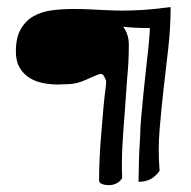

<svg xmlns="http://www.w3.org/2000/svg" viewBox="-20 -540 557 561"><path d="M478.5 -519.5Q478.5 -459 471.7 -399.4Q464.8 -339.8 458 -280.3Q451.2 -220.7 446.3 -161.1Q441.4 -101.6 446.3 -41Q434.6 -24.4 419.9 -16.6Q405.3 -8.8 384.8 -8.8Q384.8 -16.6 385.3 -36.1Q385.7 -55.7 386.2 -77.1Q386.7 -98.6 388.2 -117.7Q389.6 -136.7 389.6 -144.5Q389.6 -166 392.6 -197.8Q395.5 -229.5 398.9 -264.6Q402.3 -299.8 406.2 -334Q410.2 -368.2 413.1 -396Q416 -423.8 417 -440.9Q418 -458 418 -458Q395.5 -458 376 -459Q356.4 -460 339.8 -461.9Q356.4 -440.4 356.4 -409.2Q356.4 -359.4 351.6 -311.5L344.7 -214.8Q340.8 -167 337.9 -118.2Q335 -69.3 336.9 -19.5Q330.1 -8.8 319.8 -3.9Q309.6 1 298.8 1Q294.9 1 290 0.5Q285.2 0 280.8 -1.5Q276.4 -2.9 272.9 -5.4Q269.5 -7.8 269.5 -13.7Q269.5 -50.8 271.5 -85.9Q273.4 -121.1 276.4 -155.8Q279.3 -190.4 282.2 -224.6Q285.2 -258.8 290 -294.9V-304.7Q289.1 -307.6 285.2 -314.9Q281.2 -322.3 279.3 -323.2Q279.3 -323.2 277.3 -323.2H275.4L274.4 -324.2Q273.4 -324.2 272.5 -323.7Q271.5 -323.2 269.5 -323.2Q252 -316.4 230.5 -306.6Q209 -296.9 189.5 -294.9Q188.5 -294.9 184.1 -294.4Q179.7 -293.9 173.3 -293.9Q167 -293.9 160.6 -293.5Q154.3 -293 150.4 -293Q127.9 -293 105.5 -297.4Q83 -301.8 65.4 -313Q47.9 -324.2 37.1 -342.8Q26.4 -361.3 26.4 -389.6Q26.4 -429.7 40.5 -454.6Q54.7 -479.5 78.1 -492.7Q101.6 -505.9 131.3 -509.8Q161.1 -513.7 192.4 -513.7Q220.7 -513.7 241.7 -512.7Q262.7 -511.7 280.8 -510.7Q298.8 -509.8 316.9 -509.3Q335 -508.8 356.9 -509.3Q378.9 -509.8 407.7 -511.7Q436.5 -513.7 478.5 -519.5Z"/></svg>

Font: Swanky and Moo Moo Cyrillic
Style: Regular
Weight: 400
Designer: Kimberly Geswein; Denis Ignatov
Foundry: Kimberly Geswein; Denis Ignatov
Version: Version 1.003 June 27, 2018